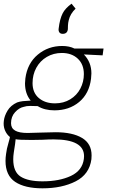

<svg xmlns="http://www.w3.org/2000/svg" viewBox="-29 -763 617 1044"><path d="M1 112Q1 94 4 74Q7 47 17 14Q24 -10 25 -18Q7 -32 -2.5 -55.5Q-12 -79 -8 -107Q-5 -133 12 -161.5Q29 -190 64 -206Q78 -211 95.5 -213Q113 -215 138 -216Q107 -253 107 -310Q107 -319 109 -337Q120 -419 176.5 -466Q233 -513 309 -513Q348 -513 376 -499H534L529 -462L427 -467Q468 -425 468 -364Q468 -355 466 -335Q456 -254 401.5 -208.5Q347 -163 267 -163Q213 -163 176 -186L135 -187Q114 -187 100 -182Q75 -177 53 -153Q31 -129 31 -93Q31 -66 53 -53Q75 -40 121 -40L191 -42L273 -44Q365 -44 417 -13Q469 18 469 82Q469 96 468 103Q457 185 382.5 223Q308 261 202 261Q106 261 53.5 226Q1 191 1 112ZM427 -360Q427 -413 394 -444Q361 -475 307 -475Q262 -475 225.5 -453.5Q189 -432 168.5 -394.5Q148 -357 148 -311Q148 -259 182 -230Q216 -201 270 -201Q317 -201 353 -223Q389 -245 408 -281.5Q427 -318 427 -360ZM427 101Q428 96 428 86Q428 -5 263 -5Q237 -5 201 -3L143 -2Q72 -2 56 -6Q53 24 50 40Q48 48 46 66Q43 86 43 103Q43 172 83.5 197.5Q124 223 202 223Q294 223 356.5 193.5Q419 164 427 101ZM345 -654Q341 -639 340.5 -623.5Q340 -608 340 -604Q337 -579 312 -579Q299 -579 293.5 -587.5Q288 -596 290 -608Q296 -660 312 -691Q325 -717 360 -743L382 -716Q353 -688 345 -654Z"/></svg>

Font: Bellota Text Light
Style: Italic
Weight: 300
Italic angle: -7.5°
Designer: Kemie Guaida
Foundry: Kemie Guaida
Version: Version 4.001